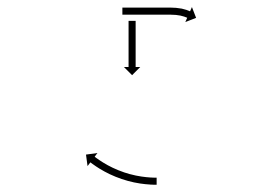

<svg xmlns="http://www.w3.org/2000/svg" viewBox="-20 -485 781 543"><path d="M363.6 -424.6C363.6 -425.1 363.6 -425.5 363.6 -426H343.6C343.6 -425.5 343.6 -425.1 343.6 -424.6C343.6 -423.2 343.6 -421.8 343.6 -420.4C343.6 -418.3 343.6 -416.1 343.6 -414C343.6 -411.2 343.6 -408.4 343.6 -405.6C343.6 -402.4 343.6 -399.1 343.6 -395.8C343.6 -392.1 343.6 -388.4 343.6 -384.8C343.6 -380.8 343.6 -376.9 343.6 -373C343.6 -368.9 343.6 -364.9 343.6 -360.8C343.6 -356.7 343.6 -352.7 343.6 -348.6C343.6 -344.7 343.6 -340.8 343.6 -336.8C343.6 -333.2 343.6 -329.5 343.6 -325.8C343.6 -322.5 343.6 -319.2 343.6 -316C343.6 -313.2 343.6 -310.4 343.6 -307.6C343.6 -305.5 343.6 -303.3 343.6 -301.2C343.6 -299.8 343.6 -298.4 343.6 -297C343.6 -296.5 343.6 -296.1 343.6 -295.6H330.4L353.6 -272.4L376.7 -295.6H363.6C363.6 -296.1 363.6 -296.5 363.6 -297C363.6 -298.4 363.6 -299.8 363.6 -301.2C363.6 -303.3 363.6 -305.5 363.6 -307.6C363.6 -310.4 363.6 -313.2 363.6 -316C363.6 -319.2 363.6 -322.5 363.6 -325.8C363.6 -329.5 363.6 -333.2 363.6 -336.8C363.6 -340.8 363.6 -344.7 363.6 -348.6C363.6 -352.7 363.6 -356.7 363.6 -360.8C363.6 -364.9 363.6 -368.9 363.6 -373C363.6 -376.9 363.6 -380.8 363.6 -384.8C363.6 -388.4 363.6 -392.1 363.6 -395.8C363.6 -399.1 363.6 -402.4 363.6 -405.6C363.6 -408.4 363.6 -411.2 363.6 -414C363.6 -416.1 363.6 -418.3 363.6 -420.4C363.6 -421.8 363.6 -423.2 363.6 -424.6ZM328 -463.5C327.4 -463.5 326.7 -463.5 326.1 -463.5V-443.5C326.7 -443.5 327.4 -443.5 328 -443.5C329.9 -443.5 331.8 -443.5 333.7 -443.5C336.6 -443.5 339.5 -443.5 342.4 -443.5C346.2 -443.5 349.9 -443.5 353.7 -443.5C358.2 -443.5 362.6 -443.5 367.1 -443.5C372.1 -443.5 377.1 -443.5 382.1 -443.5C387.4 -443.5 392.7 -443.5 398 -443.5C403.5 -443.5 409.1 -443.5 414.6 -443.5C420.1 -443.5 425.6 -443.5 431.1 -443.5C436.4 -443.5 441.7 -443.5 447.1 -443.5C452.1 -443.5 457.2 -443.5 462.3 -443.5C462.3 -443.5 462.2 -443.5 462.2 -443.5C462.2 -443.5 462.1 -443.5 462.1 -443.5C467.1 -443.4 472.1 -443.2 477.1 -442.8C477.1 -442.8 477 -442.8 476.9 -442.8C476.8 -442.8 476.7 -442.9 476.7 -442.9C481.3 -442.4 485.8 -441.7 490.3 -440.9C490.3 -440.9 490.2 -440.9 490.1 -440.9C490 -441 489.9 -441 489.9 -441C493.5 -440.2 497.1 -439.2 500.7 -438.1C500.7 -438.1 500.6 -438.1 500.5 -438.2C500.4 -438.2 500.4 -438.2 500.4 -438.2C502.6 -437.4 504.9 -436.6 507.1 -435.7C507.1 -435.7 507.1 -435.7 507 -435.7C507 -435.7 507 -435.8 507 -435.8C507.8 -435.4 508.6 -435.1 509.4 -434.7L504.1 -422.6L534.6 -434.5L522.8 -465L517.5 -453C516.6 -453.4 515.7 -453.8 514.9 -454.1C514.9 -454.1 514.8 -454.1 514.8 -454.2C514.7 -454.2 514.7 -454.2 514.7 -454.2C512.1 -455.2 509.5 -456.2 506.9 -457.1C506.9 -457.1 506.9 -457.1 506.8 -457.2C506.7 -457.2 506.6 -457.2 506.6 -457.2C502.6 -458.5 498.5 -459.5 494.4 -460.5C494.4 -460.5 494.3 -460.5 494.2 -460.5C494.1 -460.5 494 -460.6 494 -460.6C489 -461.5 483.9 -462.2 478.8 -462.7C478.8 -462.7 478.8 -462.7 478.7 -462.8C478.6 -462.8 478.5 -462.8 478.5 -462.8C473.2 -463.2 467.9 -463.4 462.6 -463.5C462.6 -463.5 462.5 -463.5 462.5 -463.5C462.4 -463.5 462.4 -463.5 462.4 -463.5C457.3 -463.5 452.2 -463.5 447.1 -463.5C441.7 -463.5 436.4 -463.5 431.1 -463.5C425.6 -463.5 420.1 -463.5 414.6 -463.5C409.1 -463.5 403.5 -463.5 398 -463.5C392.7 -463.5 387.4 -463.5 382.1 -463.5C377.1 -463.5 372.1 -463.5 367.1 -463.5C362.6 -463.5 358.2 -463.5 353.7 -463.5C349.9 -463.5 346.2 -463.5 342.4 -463.5C339.5 -463.5 336.6 -463.5 333.7 -463.5C331.8 -463.5 329.9 -463.5 328 -463.5ZM420.8 37.5C421.5 37.5 422.2 37.5 423 37.5L423 17.5C422.3 17.5 421.6 17.5 420.9 17.5C420.9 17.5 420.9 17.5 420.9 17.5C420.9 17.5 420.9 17.5 420.9 17.5C418.9 17.5 416.9 17.4 414.9 17.4C414.9 17.4 414.9 17.4 414.9 17.4C414.9 17.4 415 17.4 415 17.4C411.8 17.3 408.7 17.1 405.6 17C405.6 17 405.6 17 405.6 17C405.7 17 405.7 17 405.7 17C401.6 16.7 397.6 16.4 393.6 16C393.6 16 393.6 16 393.6 16C393.7 16 393.7 16 393.7 16C388.9 15.5 384.2 14.9 379.4 14.2C379.4 14.2 379.4 14.2 379.5 14.2C379.5 14.2 379.6 14.2 379.6 14.2C374.3 13.4 369 12.4 363.7 11.4C363.7 11.4 363.8 11.4 363.8 11.4C363.9 11.4 363.9 11.4 363.9 11.4C358.3 10.2 352.7 8.9 347.2 7.4C347.2 7.4 347.2 7.4 347.3 7.4C347.3 7.5 347.4 7.5 347.4 7.5C341.6 5.9 336 4.1 330.3 2.3C330.3 2.3 330.4 2.3 330.4 2.3C330.5 2.3 330.5 2.3 330.5 2.3C324.9 0.4 319.4 -1.7 313.9 -3.9C313.9 -3.9 313.9 -3.8 314 -3.8C314 -3.8 314.1 -3.8 314.1 -3.8C308.8 -6 303.5 -8.3 298.3 -10.8C298.3 -10.8 298.4 -10.7 298.4 -10.7C298.5 -10.7 298.5 -10.7 298.5 -10.7C293.7 -13 288.9 -15.5 284.2 -18C284.2 -18 284.2 -18 284.3 -18C284.3 -18 284.3 -18 284.3 -18C280.1 -20.3 276 -22.7 271.9 -25.2C271.9 -25.2 271.9 -25.2 271.9 -25.2C272 -25.1 272 -25.1 272 -25.1C268.6 -27.3 265.1 -29.5 261.8 -31.7C261.8 -31.7 261.8 -31.7 261.8 -31.7C261.8 -31.6 261.9 -31.6 261.9 -31.6C259.3 -33.4 256.7 -35.2 254.2 -37C254.2 -37 254.2 -37 254.2 -37C254.2 -36.9 254.2 -36.9 254.2 -36.9C252.6 -38.1 251 -39.3 249.4 -40.5L249.4 -40.5L249.4 -40.5C248.8 -40.9 248.2 -41.3 247.7 -41.8L255.6 -52.3L223.2 -47.8L227.6 -15.3L235.6 -25.8C236.2 -25.4 236.8 -25 237.4 -24.5L237.4 -24.5L237.4 -24.5C239.1 -23.2 240.8 -22 242.5 -20.7C242.5 -20.7 242.5 -20.7 242.5 -20.7C242.5 -20.7 242.6 -20.7 242.6 -20.7C245.2 -18.8 247.9 -16.9 250.6 -15.1C250.6 -15.1 250.6 -15.1 250.7 -15.1C250.7 -15 250.7 -15 250.7 -15C254.2 -12.7 257.8 -10.4 261.4 -8.1C261.4 -8.1 261.4 -8.1 261.5 -8.1C261.5 -8.1 261.5 -8.1 261.5 -8.1C265.8 -5.5 270.2 -3 274.6 -0.5C274.6 -0.5 274.6 -0.5 274.6 -0.5C274.7 -0.4 274.7 -0.4 274.7 -0.4C279.7 2.2 284.7 4.8 289.7 7.3C289.7 7.3 289.7 7.3 289.8 7.3C289.8 7.3 289.9 7.4 289.9 7.4C295.3 9.9 300.8 12.3 306.3 14.6C306.3 14.6 306.4 14.7 306.4 14.7C306.5 14.7 306.5 14.7 306.5 14.7C312.3 17 318.1 19.2 323.9 21.2C323.9 21.2 324 21.2 324 21.3C324.1 21.3 324.1 21.3 324.1 21.3C330 23.2 335.9 25 341.9 26.7C341.9 26.7 342 26.7 342 26.7C342.1 26.8 342.1 26.8 342.1 26.8C347.9 28.3 353.8 29.7 359.6 31C359.6 31 359.7 31 359.7 31C359.8 31 359.8 31 359.8 31C365.3 32.1 370.9 33.1 376.4 34C376.4 34 376.4 34 376.5 34C376.5 34 376.6 34 376.6 34C381.5 34.7 386.5 35.4 391.5 35.9C391.5 35.9 391.6 35.9 391.6 35.9C391.6 35.9 391.7 35.9 391.7 35.9C395.9 36.3 400.1 36.7 404.4 36.9C404.4 36.9 404.4 36.9 404.4 37C404.5 37 404.5 37 404.5 37C407.8 37.1 411 37.3 414.3 37.4C414.3 37.4 414.3 37.4 414.4 37.4C414.4 37.4 414.4 37.4 414.4 37.4C416.5 37.4 418.6 37.5 420.7 37.5C420.7 37.5 420.7 37.5 420.7 37.5C420.8 37.5 420.8 37.5 420.8 37.5Z"/></svg>

Font: FRB American Cursive Just Arrows Extrabold
Style: Bold Italic
Weight: 800
Italic angle: -25°
Version: Version 2.0;Modular Font Editor K font №1